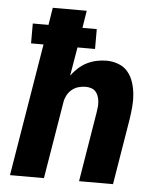

<svg xmlns="http://www.w3.org/2000/svg" viewBox="-53 -781 705 828"><g transform="rotate(5 300.0 -367.5)"><path d="M21 0 116 -574H62V-660H130L142 -735H289L277 -660H339V-574H263L242 -450Q255 -468 272 -483.5Q289 -499 309 -509Q329 -519 350.5 -523.5Q372 -528 393 -528Q420 -528 445 -518.5Q470 -509 486 -489.5Q502 -470 510 -445Q518 -420 520.5 -393.5Q523 -367 520.5 -339.5Q518 -312 514 -285L467 0H320Q332 -76 345 -152Q358 -228 370 -304Q372 -316 373 -328Q374 -340 372.5 -352Q371 -364 367 -374.5Q363 -385 355.5 -393Q348 -401 336.5 -404.5Q325 -408 313 -408Q298 -408 282 -403.5Q266 -399 253 -388Q240 -377 232.5 -362Q225 -347 223 -332L168 0Z"/></g></svg>

Font: Iosevka SS04 Hv Ex Obl
Style: Regular
Weight: 900
Width: 7
Italic angle: -9°
Monospace: yes
Designer: Belleve Invis
Foundry: Belleve Invis
Version: Version 19.0.0; ttfautohint (v1.8.4)